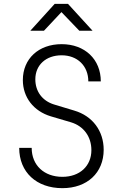

<svg xmlns="http://www.w3.org/2000/svg" viewBox="-20 -970 640 1000"><path d="M138 -810H209L300 -907L393 -810H462L334 -950H265ZM305 10C434 10 520 -70 520 -190C520 -288 462 -366 367 -394L261 -426C200 -445 164 -494 164 -557C164 -631 219 -682 301 -682C383 -682 440 -627 440 -546H505C505 -661 422 -740 301 -740C181 -740 99 -664 99 -553C99 -463 155 -391 245 -364L350 -333C416 -313 456 -258 456 -188C456 -105 395 -49 305 -49C210 -49 145 -109 145 -200H80C80 -73 170 10 305 10Z"/></svg>

Font: JetBrains Mono ExtraLight
Style: Regular
Weight: 240
Monospace: yes
Designer: Philipp Nurullin, Konstantin Bulenkov
Foundry: JetBrains
Version: Version 2.305